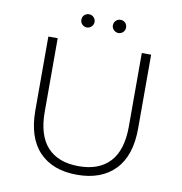

<svg xmlns="http://www.w3.org/2000/svg" viewBox="-92 -941 977 1032"><g transform="rotate(10 396.5 -425.5)"><path d="M396 5Q263 5 189.5 -72Q116 -149 116 -297V-700H167V-299Q167 -170 226 -106Q285 -42 397 -42Q508 -42 567 -106Q626 -170 626 -299V-700H677V-297Q677 -149 603 -72Q529 5 396 5ZM311 -784Q296 -784 285.5 -794.5Q275 -805 275 -820Q275 -836 285.5 -846Q296 -856 311 -856Q326 -856 336.5 -845.5Q347 -835 347 -820Q347 -805 336 -794.5Q325 -784 311 -784ZM483 -784Q469 -784 458 -794.5Q447 -805 447 -820Q447 -835 457.5 -845.5Q468 -856 483 -856Q498 -856 508.5 -846Q519 -836 519 -820Q519 -805 508.5 -794.5Q498 -784 483 -784Z"/></g></svg>

Font: Hilab Light
Style: Regular
Weight: 300
Designer: Cristianderson Lima
Foundry: Cristianderson
Version: Version 1.0